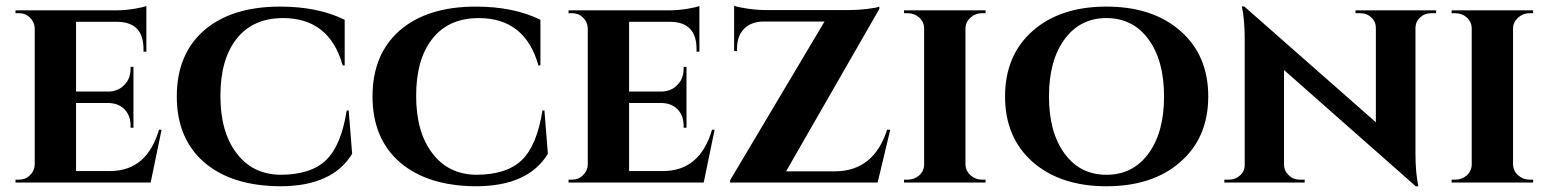

<svg xmlns="http://www.w3.org/2000/svg" viewBox="-20 -636 5396 669"><path d="M505 0H34V-10H46Q69 -10 84 -25Q100 -40 101 -62V-538Q100 -560 84 -575Q69 -590 46 -590H34V-600H386Q413 -600 446 -605Q477 -610 490 -615V-456H480V-465Q480 -559 389 -560H245V-317H359Q393 -318 414 -341Q435 -362 435 -397V-403H445V-191H435V-198Q435 -232 415 -254Q394 -276 360 -277H245V-40H365Q492 -41 534 -184H543Z M1195 -251 1207 -100Q1138 13 956 13Q788 12 692 -70Q596 -153 596 -300Q596 -447 691 -530Q787 -613 956 -613Q1088 -613 1181 -567V-408H1174Q1128 -573 966 -573Q860 -573 803 -499Q748 -428 748 -302Q748 -177 803 -104Q858 -29 956 -27Q1063 -27 1116 -78Q1169 -129 1188 -251Z M1877 -251 1889 -100Q1820 13 1638 13Q1470 12 1374 -70Q1278 -153 1278 -300Q1278 -447 1373 -530Q1469 -613 1638 -613Q1770 -613 1863 -567V-408H1856Q1810 -573 1648 -573Q1542 -573 1485 -499Q1430 -428 1430 -302Q1430 -177 1485 -104Q1540 -29 1638 -27Q1745 -27 1798 -78Q1851 -129 1870 -251Z M2432 0H1961V-10H1973Q1996 -10 2011 -25Q2027 -40 2028 -62V-538Q2027 -560 2011 -575Q1996 -590 1973 -590H1961V-600H2313Q2340 -600 2373 -605Q2404 -610 2417 -615V-456H2407V-465Q2407 -559 2316 -560H2172V-317H2286Q2320 -318 2341 -341Q2362 -362 2362 -397V-403H2372V-191H2362V-198Q2362 -232 2342 -254Q2321 -276 2287 -277H2172V-40H2292Q2419 -41 2461 -184H2470Z M3082 -184 3038 0H2524V-8L2853 -561H2639Q2596 -560 2572 -535Q2548 -510 2548 -466V-458H2538V-616Q2550 -611 2584 -606Q2619 -601 2647 -601H2941Q2970 -601 3003 -605Q3035 -609 3044 -613V-605L2719 -39H2892Q3025 -41 3071 -184Z M3130 0V-10H3142Q3166 -10 3183 -25Q3200 -41 3200 -63V-537Q3200 -559 3183 -575Q3166 -590 3142 -590H3130V-600H3414V-590H3402Q3379 -590 3362 -575Q3345 -560 3344 -538V-63Q3345 -40 3362 -25Q3379 -10 3402 -10H3414V0Z M4092 -529Q4190 -444 4190 -300Q4190 -156 4092 -71Q3996 13 3835 13Q3676 13 3579 -71Q3482 -156 3482 -300Q3482 -444 3579 -529Q3675 -613 3835 -613Q3996 -613 4092 -529ZM3981 -100Q4036 -174 4036 -300Q4036 -426 3981 -500Q3927 -573 3835 -573Q3744 -573 3690 -500Q3635 -426 3635 -300Q3635 -174 3690 -100Q3744 -27 3835 -27Q3927 -27 3981 -100Z M4984 -600V-590H4967Q4944 -590 4929 -576Q4913 -562 4912 -540V-103Q4912 -34 4922 13H4913L4454 -392V-61Q4455 -39 4471 -25Q4486 -10 4509 -10H4526V0H4246V-10H4262Q4285 -10 4301 -25Q4317 -39 4317 -61V-501Q4317 -568 4307 -614L4316 -613L4774 -210V-539Q4774 -561 4758 -575Q4743 -590 4720 -590H4703V-600Z M5038 0V-10H5050Q5074 -10 5091 -25Q5108 -41 5108 -63V-537Q5108 -559 5091 -575Q5074 -590 5050 -590H5038V-600H5322V-590H5310Q5287 -590 5270 -575Q5253 -560 5252 -538V-63Q5253 -40 5270 -25Q5287 -10 5310 -10H5322V0Z"/></svg>

Font: Cinzel Bold(RUS BY LYAJKA)
Style: Regular
Weight: 700
Designer: Natanael Gama
Version: Version 1.001;PS 001.001;hotconv 1.0.56;makeotf.lib2.0.21325